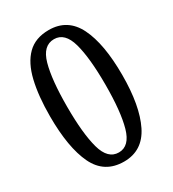

<svg xmlns="http://www.w3.org/2000/svg" viewBox="-179 -821 835 929"><g transform="rotate(-30 238.5 -357.0)"><path d="M239 10Q130 10 83.5 -87Q37 -184 37 -359Q37 -472 56.5 -554Q76 -636 120.5 -680Q165 -724 240 -724Q345 -724 392.5 -628Q440 -532 440 -358Q440 -186 391.5 -88Q343 10 239 10ZM239 -41Q299 -41 322.5 -124.5Q346 -208 346 -358Q346 -508 323 -590.5Q300 -673 240 -673Q178 -673 155 -590.5Q132 -508 132 -358Q132 -208 155 -124.5Q178 -41 239 -41Z"/></g></svg>

Font: Noto Serif Georgian Condensed
Style: Regular
Weight: 400
Width: 3
Designer: Monotype Design Team, Akaki Razmadze
Foundry: Google LLC
Version: Version 2.003; ttfautohint (v1.8.4.7-5d5b)